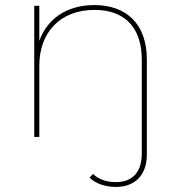

<svg xmlns="http://www.w3.org/2000/svg" viewBox="-20 -540 708 757"><path d="M352 -520C242 -520 166 -465 135 -379V-517H115V0H135V-281C135 -412 217 -501 353 -501C470 -501 539 -433 539 -305V65C539 138 503 178 436 178C400 178 369 167 347 146L333 160C357 185 397 197 437 197C516 197 559 146 559 70V-305C559 -445 479 -520 352 -520Z"/></svg>

Font: Montserrat-Alt1 Thin
Style: Regular
Weight: 100
Designer: Differentunic
Foundry: Differentunic
Version: Version 7.222